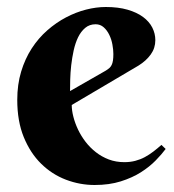

<svg xmlns="http://www.w3.org/2000/svg" viewBox="-20 -527 503 554"><path d="M187 -224.1Q187 -208.5 191.7 -190.2Q196.3 -171.9 205.1 -153.3Q213.9 -134.8 226.8 -117.9Q239.7 -101.1 256.6 -87.9Q273.4 -74.7 293.9 -66.9Q314.5 -59.1 338.9 -59.1Q356 -59.1 370.6 -63Q385.3 -66.9 397.9 -73.7Q410.6 -80.6 422.4 -89.6Q434.1 -98.6 445.8 -108.9L458 -97.2Q446.8 -82 429.2 -64Q411.6 -45.9 386.7 -30Q361.8 -14.2 328.6 -3.7Q295.4 6.8 252.9 6.8Q210.4 6.8 170.2 -8.5Q129.9 -23.9 98.6 -54.7Q67.4 -85.4 48.6 -131.3Q29.8 -177.2 29.8 -238.8Q29.8 -283.2 41 -320.3Q52.2 -357.4 71.5 -387.2Q90.8 -417 116.5 -439.5Q142.1 -461.9 170.4 -476.8Q198.7 -491.7 228.3 -499.3Q257.8 -506.8 285.2 -506.8Q321.3 -506.8 348.1 -499Q375 -491.2 392.8 -478Q410.6 -464.8 419.4 -447.5Q428.2 -430.2 428.2 -411.1Q428.2 -388.2 415 -369.9Q401.9 -351.6 379.9 -337.9ZM285.2 -323.2Q291.5 -327.1 295.7 -330.8Q299.8 -334.5 302.2 -339.6Q304.7 -344.7 305.9 -352.3Q307.1 -359.9 307.1 -371.1Q307.1 -383.3 304.4 -398.2Q301.8 -413.1 295.4 -426.3Q289.1 -439.5 279.3 -448.2Q269.5 -457 255.9 -457Q238.3 -457 225.8 -446.5Q213.4 -436 205.3 -419.4Q197.3 -402.8 192.6 -381.6Q188 -360.4 185.5 -338.9Q183.1 -317.4 182.6 -297.6Q182.1 -277.8 182.1 -264.2Z"/></svg>

Font: Berkshire Swash
Style: Regular
Weight: 400
Designer: Astigmatic (AOETI)
Foundry: Astigmatic (AOETI)
Version: Version 1.001